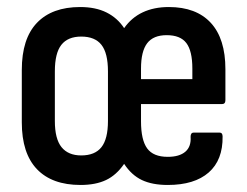

<svg xmlns="http://www.w3.org/2000/svg" viewBox="-20 -518 702 546"><path d="M209 8Q128 8 85 -37Q42 -82 42 -170V-319Q42 -408 85 -453Q128 -498 208 -498Q252 -498 283 -482.5Q314 -467 333 -438Q354 -468 386 -483Q418 -498 460 -498Q538 -498 579.5 -453Q621 -408 621 -321V-233Q621 -222 611 -222H381V-173Q381 -120 398.5 -96Q416 -72 457 -72Q490 -72 507 -86.5Q524 -101 522 -129Q522 -141 531 -141H604Q613 -141 613 -130Q614 -63 573.5 -27.5Q533 8 457 8Q413 8 383.5 -6Q354 -20 333 -52Q311 -20 281.5 -6Q252 8 209 8ZM211 -76Q250 -76 268.5 -99.5Q287 -123 287 -174V-315Q287 -367 268.5 -390.5Q250 -414 211 -414Q173 -414 154.5 -390.5Q136 -367 136 -315V-174Q136 -123 155 -99.5Q174 -76 211 -76ZM381 -293H527V-323Q527 -373 510 -395.5Q493 -418 454 -418Q416 -418 398.5 -395Q381 -372 381 -323Z"/></svg>

Font: Sofia Sans Condensed SemiBold
Style: Regular
Weight: 600
Designer: Botio Nikoltchev, Ani Petrova
Foundry: lettersoup
Version: Version 4.101